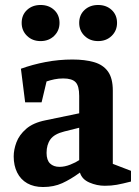

<svg xmlns="http://www.w3.org/2000/svg" viewBox="-20 -741 559 771"><path d="M153 10Q116 10 89.5 -5Q63 -20 49 -48Q35 -76 35 -113Q35 -140 46 -169.5Q57 -199 85 -223.5Q113 -248 163 -258L298 -286V-356Q298 -396 283.5 -411Q269 -426 234 -426Q215 -426 198.5 -422.5Q182 -419 167 -414L147 -330H81L64 -465Q111 -482 163.5 -492Q216 -502 271 -502Q321 -502 357.5 -491.5Q394 -481 413.5 -454Q433 -427 433 -377V-83L506 -55V-12Q471 -3 449 1Q427 5 401 5Q369 5 339 -8Q309 -21 301 -48Q264 -21 230 -5.5Q196 10 153 10ZM219 -71Q240 -71 262.5 -80Q285 -89 298 -98V-228L238 -213Q198 -203 182.5 -181.5Q167 -160 167 -127Q167 -98 181 -84.5Q195 -71 219 -71ZM143 -576Q110 -576 88.5 -597Q67 -618 67 -649Q67 -681 88.5 -701Q110 -721 143 -721Q176 -721 197.5 -701Q219 -681 219 -649Q219 -618 197.5 -597Q176 -576 143 -576ZM374 -576Q341 -576 319.5 -597Q298 -618 298 -649Q298 -681 319.5 -701Q341 -721 374 -721Q407 -721 428.5 -701Q450 -681 450 -649Q450 -618 428.5 -597Q407 -576 374 -576Z"/></svg>

Font: Manuale
Style: Bold
Weight: 700
Version: Version 1.002